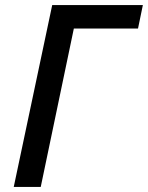

<svg xmlns="http://www.w3.org/2000/svg" viewBox="-20 -734 581 754"><path d="M34 0 185 -714H541L522 -622H270L140 0Z"/></svg>

Font: Noto Sans Display Medium
Style: Italic
Weight: 500
Italic angle: -12°
Designer: Monotype Design Team
Foundry: Monotype Imaging Inc.
Version: Version 2.003